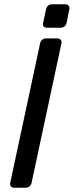

<svg xmlns="http://www.w3.org/2000/svg" viewBox="-20 -880 346 900"><path d="M47 0Q36 0 31 -6.5Q26 -13 28 -23L168 -677Q170 -687 177.5 -693.5Q185 -700 195 -700H249Q259 -700 264.5 -693.5Q270 -687 268 -677L128 -23Q126 -13 118.5 -6.5Q111 0 101 0ZM199 -750Q189 -750 184.5 -756Q180 -762 182 -772L196 -837Q198 -847 205.5 -853.5Q213 -860 223 -860H287Q297 -860 302 -853.5Q307 -847 305 -837L292 -772Q290 -762 282 -756Q274 -750 264 -750Z"/></svg>

Font: Rubik
Style: Italic
Weight: 400
Italic angle: -12°
Designer: Hubert and Fischer
Foundry: Hubert and Fischer
Version: Version 2.300;gftools[0.9.30]